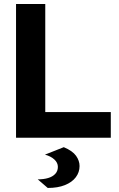

<svg xmlns="http://www.w3.org/2000/svg" viewBox="-20 -688 592 959"><path d="M60.1 0V-668H206.1V-128.1H533.4V0ZM218.4 250.8 168.6 207.9Q197.6 207.9 220 201.3Q242.4 194.8 255.8 180.7Q269.1 166.6 269.1 145.4Q269.1 124.6 251.2 108.3Q233.3 92 204.5 84.4L298.6 47.1Q342.4 65.5 359.9 90.2Q377.4 114.9 377.4 141.4Q377.4 172.4 358.6 197.3Q339.9 222.2 304.3 236.5Q268.8 250.8 218.4 250.8Z"/></svg>

Font: Atkinson Hyperlegible Next
Style: Regular
Weight: 400
Designer: Elliott Scott, Megan Eiswerth, Linus Boman, Theodore Petrosky, Letters from Sweden
Foundry: Applied Design Works, Letters from Sweden
Version: Version 2.001